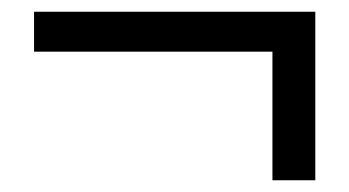

<svg xmlns="http://www.w3.org/2000/svg" viewBox="-20 -423 595 327"><path d="M444 -116V-335H38V-403H517V-116Z"/></svg>

Font: Noto Sans SC
Style: Regular
Weight: 400
Designer: Ryoko NISHIZUKA  (kana, bopomofo & ideographs); Paul D. Hunt (Latin, Greek & Cyrillic); Sandoll Communications , Soo-you
Foundry: Adobe
Version: Version 2.002;hotconv 1.0.116;makeotfexe 2.5.65601